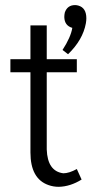

<svg xmlns="http://www.w3.org/2000/svg" viewBox="-20 -719 356 748"><path d="M297.9 -19.5 279.3 -60.5Q249 -43.9 226.6 -43.9Q165 -51.8 162.1 -136.7V-437.5H279.3V-488.3H162.1V-620.1H98.6V-488.3H20.5V-437.5H98.6V-125Q98.6 -22.5 168.9 2Q187.5 8.8 209 8.8Q253.9 7.8 297.9 -19.5ZM316.4 -647.5Q316.4 -688.5 285.2 -697.3Q278.3 -699.2 272.5 -699.2Q242.2 -699.2 232.4 -669.9Q230.5 -661.1 230.5 -652.3Q231.4 -619.1 261.7 -610.4Q255.9 -574.2 223.6 -524.4L245.1 -507.8Q302.7 -563.5 314.5 -627.9Q316.4 -638.7 316.4 -647.5Z"/></svg>

Font: Yaldevi Colombo
Style: Regular
Weight: 400
Designer: Sol Matas, Denzil Rajitha, Kosala Senevirathne and Pathum Egodawatta
Foundry: Mooniak
Version: Version 1.020 ; ttfautohint (v1.6)